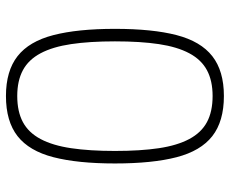

<svg xmlns="http://www.w3.org/2000/svg" viewBox="-82 -660 754 629"><g transform="rotate(90 294.5 -345.0)"><path d="M294 -702Q377 -702 425.5 -664Q474 -626 494.5 -547Q515 -468 515 -345Q515 -223 494.5 -143.5Q474 -64 425.5 -26Q377 12 294 12Q212 12 163.5 -26Q115 -64 94.5 -143.5Q74 -223 74 -345Q74 -468 94.5 -547Q115 -626 163.5 -664Q212 -702 294 -702ZM294 -665Q244 -665 209.5 -646.5Q175 -628 154 -588.5Q133 -549 124 -489Q115 -429 115 -345Q115 -262 124 -201.5Q133 -141 154 -101.5Q175 -62 209.5 -43.5Q244 -25 294 -25Q345 -25 379.5 -43.5Q414 -62 435 -101.5Q456 -141 465 -201.5Q474 -262 474 -345Q474 -429 465 -489Q456 -549 435 -588.5Q414 -628 379.5 -646.5Q345 -665 294 -665Z"/></g></svg>

Font: Exo 2 ExtraLight
Style: Regular
Weight: 250
Designer: Natanael Gama
Foundry: Natanael Gama
Version: Version 2.010